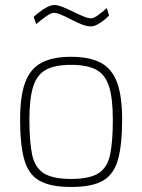

<svg xmlns="http://www.w3.org/2000/svg" viewBox="-20 -735 566 764"><path d="M263 9Q181 9 137 -16Q93 -41 76.5 -100Q60 -159 60 -259Q60 -352 80 -406.5Q100 -461 144.5 -485Q189 -509 263 -509Q337 -509 381.5 -485Q426 -461 446 -406.5Q466 -352 466 -259Q466 -159 449.5 -100Q433 -41 389.5 -16Q346 9 263 9ZM263 -23Q337 -23 372.5 -46Q408 -69 418.5 -121Q429 -173 429 -259Q429 -343 414 -390.5Q399 -438 363 -457.5Q327 -477 263 -477Q199 -477 163 -457.5Q127 -438 112 -390.5Q97 -343 97 -259Q97 -173 107.5 -121Q118 -69 153.5 -46Q189 -23 263 -23ZM341 -630Q325 -630 305 -638Q285 -646 264 -657Q243 -668 224.5 -676Q206 -684 194 -684Q183 -684 161.5 -668.5Q140 -653 124 -639L114 -668Q125 -678 139.5 -689Q154 -700 169 -707.5Q184 -715 196 -715Q210 -715 230 -707Q250 -699 271 -688.5Q292 -678 311.5 -670Q331 -662 343 -662Q353 -662 372 -676Q391 -690 405 -703L414 -673Q405 -664 392.5 -654Q380 -644 366.5 -637Q353 -630 341 -630Z"/></svg>

Font: Cairo Play ExtraLight
Style: Regular
Weight: 250
Version: Version 3.119